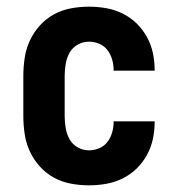

<svg xmlns="http://www.w3.org/2000/svg" viewBox="-20 -548 540 576"><path d="M247 8Q220 8 193 3Q166 -2 142 -15Q118 -28 99.5 -48.5Q81 -69 69.5 -94Q58 -119 54 -146Q50 -173 50 -200V-320Q50 -347 54 -374Q58 -401 69.5 -426Q81 -451 99.5 -471.5Q118 -492 142 -505Q166 -518 193 -523Q220 -528 247 -528Q273 -528 298.5 -523.5Q324 -519 347.5 -507.5Q371 -496 389.5 -478Q408 -460 420.5 -437.5Q433 -415 438.5 -389.5Q444 -364 444 -338Q444 -338 444 -337.5Q444 -337 444 -336H320Q320 -337 320.5 -337Q321 -337 321 -337Q321 -353 316.5 -369Q312 -385 302.5 -397.5Q293 -410 278 -416.5Q263 -423 247 -423Q229 -423 213 -414Q197 -405 188.5 -389.5Q180 -374 177 -356Q174 -338 174 -320V-200Q174 -182 177 -164Q180 -146 188.5 -130.5Q197 -115 213 -106Q229 -97 247 -97Q263 -97 278 -103.5Q293 -110 302.5 -122.5Q312 -135 316.5 -151Q321 -167 321 -183Q321 -183 320.5 -183Q320 -183 320 -184H444Q444 -183 444 -182.5Q444 -182 444 -182Q444 -156 438.5 -130.5Q433 -105 420.5 -82.5Q408 -60 389.5 -42Q371 -24 347.5 -12.5Q324 -1 298.5 3.5Q273 8 247 8Z"/></svg>

Font: Iosevka SS04 Extrabold
Style: Regular
Weight: 800
Monospace: yes
Designer: Belleve Invis
Foundry: Belleve Invis
Version: Version 19.0.0; ttfautohint (v1.8.4)